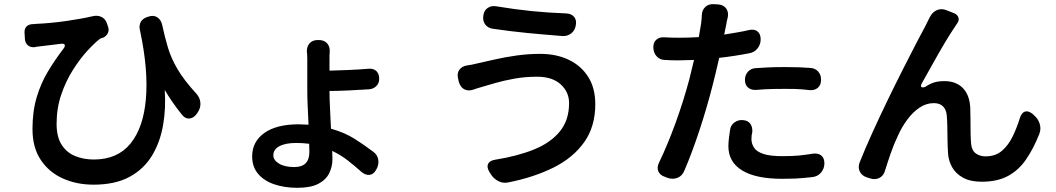

<svg xmlns="http://www.w3.org/2000/svg" viewBox="-20 -821 5040 916"><path d="M97 -665Q96 -684 106.5 -694.5Q117 -705 135 -706Q138 -706 140.5 -706Q143 -706 150 -707Q220 -710 294 -720.5Q368 -731 424 -744Q447 -749 465.5 -739.5Q484 -730 491 -707L496 -692Q501 -676 494.5 -663Q488 -650 474 -642Q470 -641 466.5 -640Q463 -639 457 -636Q432 -617 397 -579Q362 -541 328 -487.5Q294 -434 272 -369Q250 -304 250 -230Q250 -168 274 -130.5Q298 -93 338.5 -76.5Q379 -60 428 -60Q540 -60 602 -135.5Q664 -211 676 -348.5Q688 -486 649 -671Q646 -681 646 -689L644 -696L646 -693Q646 -730 689 -742Q713 -750 731 -738Q749 -726 754 -701Q766 -645 781 -594.5Q796 -544 827 -491Q858 -438 917 -374Q934 -355 936 -331Q938 -307 924 -286L918 -277Q903 -257 883 -255.5Q863 -254 847 -275Q799 -335 766 -392Q772 -305 758 -224Q744 -143 705.5 -79Q667 -15 598.5 22.5Q530 60 426 60Q346 60 280 30.5Q214 1 174.5 -58Q135 -117 135 -205Q135 -290 155 -357Q175 -424 209 -480.5Q243 -537 283 -589Q292 -601 288.5 -607.5Q285 -614 270 -612Q242 -608 213.5 -605Q185 -602 162 -599Q155 -598 152 -597.5Q149 -597 146 -596Q127 -594 114 -604Q101 -614 99 -633Z M1455 -135Q1425 -139 1393 -139Q1342 -139 1313 -123.5Q1284 -108 1284 -80Q1284 -57 1311 -40.5Q1338 -24 1384 -24Q1456 -24 1456 -96ZM1501 -630Q1527 -630 1541 -614Q1555 -598 1553 -572Q1553 -567 1552.5 -565.5Q1552 -564 1552 -559Q1552 -554 1552 -537V-484Q1591 -485 1641 -487Q1691 -489 1738 -493Q1761 -495 1774.5 -483Q1788 -471 1789 -448Q1790 -426 1776.5 -411.5Q1763 -397 1741 -395Q1694 -392 1643 -389.5Q1592 -387 1552 -387V-381Q1552 -349 1554.5 -302Q1557 -255 1559 -207Q1624 -189 1672 -158.5Q1720 -128 1762 -96Q1782 -81 1785 -57Q1788 -33 1774 -10Q1761 12 1742 13.5Q1723 15 1703 -2Q1672 -30 1638.5 -56Q1605 -82 1565 -101L1566 -61Q1566 -26 1550.5 5.5Q1535 37 1498.5 56Q1462 75 1398 75Q1338 75 1289 58.5Q1240 42 1211.5 8.5Q1183 -25 1183 -75Q1183 -145 1241 -186.5Q1299 -228 1406 -228L1452 -226Q1450 -269 1448 -312Q1446 -355 1446 -389Q1446 -409 1446 -437Q1446 -465 1446 -492Q1446 -519 1446 -536Q1446 -554 1445.5 -559Q1445 -564 1445 -565.5Q1445 -567 1444 -573Q1443 -599 1457 -614.5Q1471 -630 1496 -630Z M2695 -329Q2695 -382 2655 -418.5Q2615 -455 2542 -455Q2486 -455 2435.5 -446Q2385 -437 2345 -425.5Q2305 -414 2278 -406Q2264 -402 2254.5 -399Q2245 -396 2240 -394Q2215 -385 2196 -394.5Q2177 -404 2169 -430L2166 -444Q2159 -470 2171 -487.5Q2183 -505 2209 -509Q2227 -511 2255 -518Q2291 -526 2339 -537Q2387 -548 2443 -556Q2499 -564 2557 -564Q2634 -564 2693 -536Q2752 -508 2786 -454.5Q2820 -401 2820 -324Q2820 -217 2767 -142.5Q2714 -68 2620.5 -21.5Q2527 25 2406 49Q2381 55 2357.5 43Q2334 31 2321 9L2314 -2Q2301 -25 2309 -40Q2317 -55 2342 -59Q2449 -76 2528 -108Q2607 -140 2651 -194Q2695 -248 2695 -329ZM2286 -747Q2289 -771 2306.5 -783Q2324 -795 2347 -791Q2438 -776 2517.5 -768Q2597 -760 2681 -757Q2706 -756 2719 -740.5Q2732 -725 2727 -700Q2723 -676 2705.5 -662Q2688 -648 2664 -649Q2575 -656 2497 -663.5Q2419 -671 2330 -684Q2306 -688 2294 -705.5Q2282 -723 2286 -747Z M3534 -440Q3534 -463 3548.5 -479Q3563 -495 3586 -496Q3618 -498 3646.5 -499.5Q3675 -501 3724 -501Q3767 -501 3791.5 -500Q3816 -499 3845 -497Q3869 -496 3883.5 -479.5Q3898 -463 3897 -439Q3897 -415 3881.5 -402Q3866 -389 3843 -391Q3825 -393 3809.5 -394.5Q3794 -396 3774.5 -396.5Q3755 -397 3725 -397Q3692 -397 3669 -396.5Q3646 -396 3627.5 -395Q3609 -394 3586 -392Q3563 -391 3548.5 -403.5Q3534 -416 3534 -440ZM3525 -248Q3549 -246 3560 -230Q3571 -214 3569 -190Q3565 -177 3565 -158Q3565 -136 3577 -117Q3589 -98 3621 -87Q3653 -76 3711 -76Q3761 -76 3791.5 -79Q3822 -82 3859 -88Q3885 -91 3899.5 -78Q3914 -65 3913 -39Q3912 -14 3895.5 4Q3879 22 3854 24Q3833 26 3815 28Q3797 30 3773 31Q3749 32 3710 32Q3586 32 3520.5 -8Q3455 -48 3455 -124Q3455 -141 3458 -165Q3461 -189 3463 -201Q3466 -224 3484 -237Q3502 -250 3525 -248ZM3219 -641Q3268 -641 3314 -644L3325 -710Q3328 -735 3328 -747Q3329 -773 3345 -788Q3361 -803 3387 -801L3406 -800Q3432 -798 3444.5 -780.5Q3457 -763 3452 -738Q3450 -732 3448 -722Q3446 -712 3445 -705L3435 -656Q3465 -661 3495 -666Q3525 -671 3555 -678Q3579 -683 3594 -671Q3609 -659 3609 -633Q3609 -609 3594 -590Q3579 -571 3555 -567Q3519 -560 3483 -554.5Q3447 -549 3411 -545Q3404 -513 3396 -479.5Q3388 -446 3380 -415Q3353 -309 3317.5 -201Q3282 -93 3245 -7Q3235 18 3213 27Q3191 36 3166 28L3153 23Q3128 15 3120.5 -4.5Q3113 -24 3125 -47Q3165 -130 3203 -234.5Q3241 -339 3269 -444L3291 -535L3218 -533Q3200 -533 3182 -533.5Q3164 -534 3153 -535Q3129 -535 3113.5 -551.5Q3098 -568 3097 -593Q3096 -618 3111 -631.5Q3126 -645 3150 -643Q3161 -642 3182.5 -641.5Q3204 -641 3219 -641Z M4532 -758Q4548 -751 4552.5 -737.5Q4557 -724 4547 -710Q4545 -707 4543.5 -705Q4542 -703 4537 -695Q4513 -660 4485.5 -613.5Q4458 -567 4430.5 -517.5Q4403 -468 4378 -424Q4371 -411 4375.5 -406.5Q4380 -402 4393 -406Q4416 -421 4436 -427.5Q4456 -434 4486 -434Q4541 -434 4573.5 -401Q4606 -368 4609 -306Q4610 -282 4610 -250Q4610 -218 4610.5 -187.5Q4611 -157 4613 -135Q4616 -103 4635.5 -89Q4655 -75 4682 -75Q4729 -75 4760 -101.5Q4791 -128 4811.5 -170.5Q4832 -213 4846 -259Q4854 -283 4869.5 -288.5Q4885 -294 4906 -278L4912 -272Q4932 -256 4940 -231Q4948 -206 4938 -181Q4911 -113 4876 -61.5Q4841 -10 4790 18Q4739 46 4663 46Q4609 46 4574 26.5Q4539 7 4522 -24Q4505 -55 4503 -89Q4501 -117 4500.5 -150Q4500 -183 4499.5 -215Q4499 -247 4497 -269Q4495 -297 4479.5 -313Q4464 -329 4435 -329Q4399 -329 4367 -307.5Q4335 -286 4309 -251Q4283 -216 4265 -176Q4244 -132 4229 -88.5Q4214 -45 4202 -6Q4195 18 4175 28Q4155 38 4131 30L4115 25Q4091 17 4081.5 -3.5Q4072 -24 4082 -48Q4107 -111 4141.5 -187Q4176 -263 4213.5 -340.5Q4251 -418 4287 -489Q4323 -560 4351.5 -615Q4380 -670 4396 -699Q4401 -710 4407.5 -722.5Q4414 -735 4417 -741Q4429 -764 4450.5 -773Q4472 -782 4496 -772Z"/></svg>

Font: Chiron GoRound TC SB
Style: Regular
Weight: 500
Designer: Ryoko NISHIZUKA 西塚涼子 (kana, bopomofo & ideographs); Paul D. Hunt (Latin, Greek & Cyrillic); Sandoll Communications 산돌커뮤니
Foundry: Adobe
Version: Version 1.000;hotconv 1.1.1;makeotfexe 2.6.0